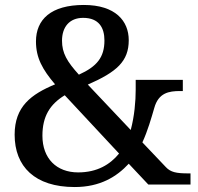

<svg xmlns="http://www.w3.org/2000/svg" viewBox="-20 -744 798 774"><path d="M281 10C383 10 450 -31 499 -84L578 0H748V-45H739C690 -45 668 -50 649 -70L554 -170C576 -218 590 -268 602 -309C619 -370 661 -377 706 -377H717V-422H527V-382C527 -336 522 -276 507 -220L334 -403C451 -454 499 -497 499 -582C499 -659 446 -724 318 -724C185 -724 125 -665 125 -577C125 -511 151 -464 202 -404C106 -364 39 -315 39 -201C39 -73 120 10 281 10ZM298 -443C250 -496 230 -530 230 -580C230 -635 260 -672 315 -672C379 -672 401 -632 401 -581C401 -513 371 -476 298 -443ZM295 -49C208 -49 151 -105 151 -197C151 -276 182 -324 241 -360L460 -125C424 -81 372 -49 295 -49Z"/></svg>

Font: Noto Serif Yezidi Medium
Style: Regular
Weight: 500
Designer: Dalton Maag Ltd
Foundry: Dalton Maag Ltd
Version: Version 1.001